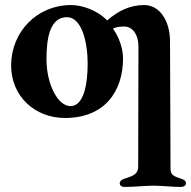

<svg xmlns="http://www.w3.org/2000/svg" viewBox="-20 -453 756 760"><path d="M693 253C665 244 655 237 655 215L653 -289C653 -369 613 -433 551 -433C494 -433 448 -410 404 -372C364 -414 303 -433 261 -433C126 -433 24 -326 24 -194C24 -71 119 14 237 14C395 14 467 -92 467 -222C467 -258 453 -304 427 -340C442 -347 458 -348 472 -348C504 -348 528 -317 528 -269L527 206C527 234 510 243 476 253C463 257 454 263 454 273C454 281 462 287 471 287C511 287 554 282 589 282C624 282 656 287 696 287C706 287 716 282 716 273C716 262 707 257 693 253ZM259 -33C209 -33 164 -119 164 -219C164 -303 178 -385 245 -385C303 -385 327 -288 327 -201C327 -124 313 -33 259 -33Z"/></svg>

Font: EB Garamond
Style: Bold
Weight: 700
Designer: Georg Duffner and Octavio Pardo
Foundry: Georg Duffner
Version: Version 1.000;PS 001.000;hotconv 1.0.88;makeotf.lib2.5.64775